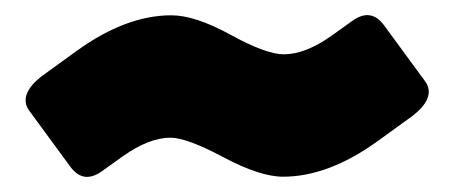

<svg xmlns="http://www.w3.org/2000/svg" viewBox="-20 -476 594 251"><path d="M17 -333Q5 -353 34 -376L81 -410Q145 -456 204 -456Q235 -456 281.5 -430.5Q328 -405 351 -405Q379 -405 413 -429L441 -449Q465 -466 482 -443L537 -368Q549 -348 520 -325L473 -291Q409 -245 350 -245Q320 -245 272 -270.5Q224 -296 203 -296Q175 -296 141 -272L113 -252Q89 -235 72 -258Z"/></svg>

Font: LT Crewmate
Style: Regular
Weight: 400
Designer: Daniel Lyons
Foundry: LyonsType
Version: Version 1.001;FEAKit 1.0